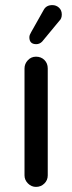

<svg xmlns="http://www.w3.org/2000/svg" viewBox="-20 -755 283 752"><path d="M122 -582Q95 -582 95 -609Q95 -614 97 -619Q99 -624 102 -629L151 -716Q161 -735 185 -735Q200 -735 211 -725Q222 -715 222 -698Q222 -682 212 -673L145 -592Q135 -582 122 -582ZM121 -23Q103 -23 89.5 -36.5Q76 -50 76 -68V-487Q76 -505 89 -519Q102 -533 121 -533Q141 -533 154 -520Q167 -507 167 -487V-68Q167 -49 153.5 -36Q140 -23 121 -23Z"/></svg>

Font: Huninn
Style: Regular
Weight: 400
Designer: justfont
Foundry: justfont
Version: Version 1.003